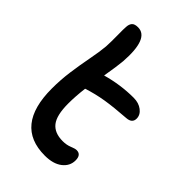

<svg xmlns="http://www.w3.org/2000/svg" viewBox="-229 -860 942 942"><g transform="rotate(45 241.5 -389.5)"><path d="M271 -4.9Q63 -4.9 63 -262.2Q63 -322.8 71 -381.3Q79.1 -439.9 90.3 -498.3Q101.6 -556.6 105 -596.2Q106.9 -630.9 106.2 -675.3Q105.5 -719.7 106.9 -733.9Q107.9 -752.9 117.2 -763.4Q126.5 -773.9 149.9 -773.9Q227.5 -773.9 215.8 -605Q212.9 -569.3 199.2 -488.8Q289.1 -514.2 378.9 -514.2Q414.6 -514.2 438.2 -496.1Q461.9 -478 461.9 -452.1Q461.9 -420.9 424.8 -418Q341.3 -412.1 287.1 -403.3Q232.9 -394.5 179.2 -377Q171.9 -316.4 171.9 -267.1Q171.9 -185.5 199 -151.4Q226.1 -117.2 283.2 -117.2Q310.1 -117.2 331.3 -126Q352.5 -134.8 362.8 -134.8Q395 -134.8 395 -95.2Q395 -56.2 362.1 -30.5Q329.1 -4.9 271 -4.9Z"/></g></svg>

Font: Shantell Sans Irregular Bouncy
Style: Regular
Weight: 500
Designer: Stephen Nixon, Anya Danilova, Shantell Martin
Foundry: Arrow Type
Version: Version 1.006;[9816181b4]